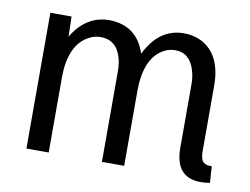

<svg xmlns="http://www.w3.org/2000/svg" viewBox="-62 -584 885 680"><g transform="rotate(10 381.0 -244.5)"><path d="M685.5 -334Q685.5 -447.3 610.4 -485.4Q582 -499 548.8 -499Q470.7 -499 424.8 -425.8Q417 -414.1 411.1 -401.4Q384.8 -482.4 309.6 -496.1Q294.9 -499 281.2 -499Q200.2 -499 151.4 -422.9Q149.4 -418.9 147.5 -416L145.5 -488.3H69.3V0H149.4V-268.6Q149.4 -382.8 212.9 -420.9Q235.4 -434.6 259.8 -434.6Q319.3 -434.6 335.9 -369.1Q340.8 -348.6 340.8 -325.2V0H420.9V-268.6Q420.9 -383.8 483.4 -421.9Q504.9 -434.6 528.3 -434.6Q581.1 -434.6 598.6 -375Q605.5 -352.5 605.5 -325.2V-93.8Q607.4 27.3 730.5 6.8L726.6 -52.7Q692.4 -49.8 687.5 -78.1Q685.5 -86.9 685.5 -99.6Z"/></g></svg>

Font: Yaldevi Colombo Medium
Style: Regular
Weight: 500
Designer: Sol Matas, Denzil Rajitha, Kosala Senevirathne and Pathum Egodawatta
Foundry: Mooniak
Version: Version 1.020 ; ttfautohint (v1.6)